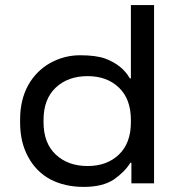

<svg xmlns="http://www.w3.org/2000/svg" viewBox="-20 -720 692 754"><path d="M177 -16Q122 -46 91 -103Q59 -161 59 -238V-251Q59 -328 91 -386Q122 -441 176 -472Q232 -503 294 -503Q357 -503 393 -490Q460 -465 490 -412H494V-700H585V0H496V-81H492Q471 -46 427 -15Q383 14 309 14Q234 14 177 -16ZM324 -68Q400 -68 447 -113Q494 -158 494 -240V-249Q494 -331 447 -376Q400 -421 324 -421Q247 -421 199 -376Q151 -331 151 -249V-240Q151 -158 199 -113Q247 -68 324 -68Z"/></svg>

Font: Rilu
Style: Bold
Weight: 500
Designer: Alí Sinisterra
Foundry: Alí Sinisterra
Version: ""